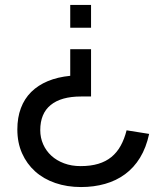

<svg xmlns="http://www.w3.org/2000/svg" viewBox="-20 -560 672 775"><path d="M50 -37.5Q50 -85.5 64.3 -123.5Q78.5 -161.5 106 -188.8Q133.5 -216 173 -232.5Q212.5 -249 263.5 -254V-361.5H347.5V-170.5H307Q227 -170.5 184.8 -136.3Q142.5 -102 142.5 -34.5Q142.5 -4 154.3 22.5Q166 49 187.3 68.5Q208.5 88 238.5 99.2Q268.5 110.5 305.5 110.5Q346 110.5 376.8 101.2Q407.5 92 429.8 73.7Q452 55.5 467 28.5Q482 1.5 491 -34L582 -19.5Q570 36 545.3 76.5Q520.5 117 484.8 143.2Q449 169.5 404 182.2Q359 195 307 195Q250.5 195 203.3 178.7Q156 162.5 122 132Q88 101.5 69 58.7Q50 16 50 -37.5ZM347.5 -540V-448H263.5V-540Z"/></svg>

Font: Vela Sans Med
Style: Regular
Weight: 500
Designer: Principal design: Mikhail Sharanda - project Manrope.
Design modification: Ravid Balaliev
Foundry: Mikhail Sharanda
Version: Version 1.001